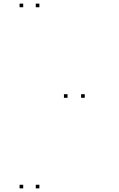

<svg xmlns="http://www.w3.org/2000/svg" viewBox="-20 -831 660 1061"><path d="M108.2 210V190H88.2V210ZM197.7 210V190H177.7V210ZM448.3 -290.5V-310.5H428.3V-290.5ZM197.7 -791V-811H177.7V-791ZM108.2 -791V-811H88.2V-791ZM353.3 -290.5V-310.5H333.3V-290.5Z"/></svg>

Font: Monaspace Xenon Dots Var
Style: Regular
Weight: 400
Designer: Riley Cran and the Lettermatic Team
Version: Version 1.100 (Monaspace Xenon Dots)